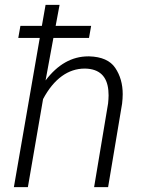

<svg xmlns="http://www.w3.org/2000/svg" viewBox="-20 -770 592 790"><path d="M355 -663.6H209L225.1 -750H167.5L152.3 -663.6H64L55.2 -613.8H143.6L37.1 0H94.7L157.2 -362.3C202.1 -446.8 261.7 -487.8 328.1 -487.8C329.1 -487.8 330.1 -487.8 331.1 -487.8C388.7 -486.3 420.4 -456.5 425.8 -398.4C426.3 -391.6 426.8 -384.8 426.8 -377.4C426.8 -366.7 425.8 -356 424.8 -344.7L367.2 0H424.8L482.4 -343.8C483.9 -357.4 484.9 -370.6 484.9 -382.8C484.9 -424.3 474.6 -460.4 454.1 -490.7C433.6 -521 397.9 -536.6 347.2 -538.1C345.7 -538.1 344.7 -538.1 343.3 -538.1C275.9 -538.1 217.3 -504.9 167.5 -439L199.7 -613.8H346.2Z"/></svg>

Font: Roboto Light
Style: Italic
Weight: 300
Italic angle: -12°
Designer: Google
Version: Version 2.137; 2017